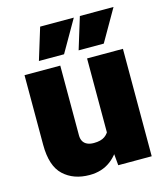

<svg xmlns="http://www.w3.org/2000/svg" viewBox="-111 -817 788 912"><g transform="rotate(-15 283.0 -361.0)"><path d="M348.1 -528.3H524.4V0H359.9L348.1 -129.9ZM409.2 -239.3Q409.2 -167.5 386.7 -111.3Q364.3 -55.2 321.3 -22.7Q278.3 9.8 217.3 9.8Q138.7 9.8 89.6 -35.9Q40.5 -81.5 40.5 -186V-528.3H216.3V-185.1Q216.3 -168.5 222.9 -156.5Q229.5 -144.5 242.9 -138.2Q256.3 -131.8 275.9 -131.8Q310.5 -131.8 329.8 -145.5Q349.1 -159.2 356.9 -183.3Q364.7 -207.5 364.7 -238.3ZM171.9 -731.9H337.4L247.6 -575.7H124ZM367.2 -731.9H532.7L442.9 -575.7H319.3Z"/></g></svg>

Font: Heebo Black
Style: Regular
Weight: 900
Designer: Oded Ezer
Foundry: Ezer Type House
Version: Version 3.100